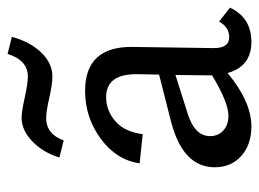

<svg xmlns="http://www.w3.org/2000/svg" viewBox="-106 -554 666 493"><g transform="rotate(-90 226.5 -308.0)"><path d="M170 -522Q128 -522 112 -477L68 -488Q81 -530 109.5 -557.5Q138 -585 170 -585Q186 -585 222 -577Q258 -569 276 -569Q318 -569 334 -621L378 -610Q365 -563 337.5 -534.5Q310 -506 276 -506Q256 -506 221 -514Q186 -522 170 -522ZM417 -78 453 -50Q427 5 365 5Q302 5 285 -56Q211 5 148 5Q101 5 72 -21Q43 -47 43 -89Q43 -172 163 -202L281 -232L282 -288Q283 -368 223 -368Q189 -368 161.5 -344.5Q134 -321 128 -274L53 -282Q62 -342 116.5 -382Q171 -422 239 -422Q354 -422 352 -299L349 -91Q349 -52 377 -52Q403 -52 417 -78ZM175 -54Q210 -54 279 -96V-104L280 -190L182 -159Q123 -141 123 -101Q123 -80 137.5 -67Q152 -54 175 -54Z"/></g></svg>

Font: EauTest Medium
Style: Regular
Weight: 500
Designer: Christian Thalmann (Catharsis Fonts)
Version: Version 0.001;PS 000.001;hotconv 1.0.88;makeotf.lib2.5.64775